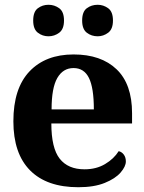

<svg xmlns="http://www.w3.org/2000/svg" viewBox="-20 -774 604 804"><path d="M308 10Q176 10 106 -60.5Q36 -131 36 -266Q36 -404 103.5 -475Q171 -546 288 -546Q403 -546 468 -484Q533 -422 533 -300V-257H195Q195 -154 230 -109.5Q265 -65 334 -65Q383 -65 420 -87Q457 -109 477 -141Q490 -138 498.5 -126.5Q507 -115 507 -98Q507 -77 485 -51.5Q463 -26 418.5 -8Q374 10 308 10ZM373 -316Q373 -406 352.5 -447.5Q332 -489 288 -489Q244 -489 220 -447.5Q196 -406 196 -316ZM389 -622Q363 -622 343.5 -637Q324 -652 324 -688Q324 -725 343.5 -739.5Q363 -754 389 -754Q413 -754 433 -739.5Q453 -725 453 -688Q453 -652 433 -637Q413 -622 389 -622ZM183 -622Q158 -622 138.5 -637Q119 -652 119 -688Q119 -725 138.5 -739.5Q158 -754 183 -754Q208 -754 228 -739.5Q248 -725 248 -688Q248 -652 228 -637Q208 -622 183 -622Z"/></svg>

Font: Noto Serif
Style: Bold
Weight: 700
Designer: Monotype Design Team
Foundry: Monotype Imaging Inc.
Version: Version 2.014